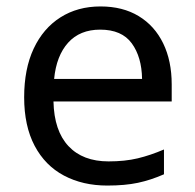

<svg xmlns="http://www.w3.org/2000/svg" viewBox="-20 -566 604 596"><path d="M292 -546Q361 -546 410.5 -516Q460 -486 486.5 -431.5Q513 -377 513 -304V-251H146Q148 -160 192.5 -112.5Q237 -65 317 -65Q368 -65 407.5 -74.5Q447 -84 489 -102V-25Q448 -7 408 1.5Q368 10 313 10Q237 10 178.5 -21Q120 -52 87.5 -113.5Q55 -175 55 -264Q55 -352 84.5 -415Q114 -478 167.5 -512Q221 -546 292 -546ZM291 -474Q228 -474 191.5 -433.5Q155 -393 148 -321H421Q420 -389 389 -431.5Q358 -474 291 -474Z"/></svg>

Font: Noto Sans Tifinagh Rhissa Ixa
Style: Regular
Weight: 400
Designer: JamraPatel
Foundry: JamraPatel LLC
Version: Version 2.006; ttfautohint (v1.8.4.7-5d5b)